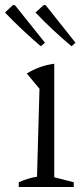

<svg xmlns="http://www.w3.org/2000/svg" viewBox="-44 -748 335 768"><path d="M31 0V-19Q47 -26 65 -32Q83 -38 104 -41L114 -393L63 -454Q88 -469 115 -479Q142 -489 173 -493V-39L251 -19V0ZM119 -563Q82 -595 46 -628.5Q10 -662 -24 -698L8 -728L16 -727L136 -577ZM242 -563Q204 -595 168 -628.5Q132 -662 98 -698L131 -728L139 -727L258 -577Z"/></svg>

Font: Piazzolla 24pt Light
Style: Regular
Weight: 300
Designer: Juan Pablo del Peral
Foundry: Huerta Tipografica
Version: Version 2.005